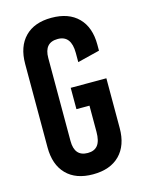

<svg xmlns="http://www.w3.org/2000/svg" viewBox="-110 -777 642 853"><g transform="rotate(-15 210.5 -350.0)"><path d="M210.9 -710Q290.5 -710 334.2 -665.8Q377.9 -621.6 377.9 -542V-514.2L275.9 -488.8V-530.8Q275.9 -611.8 213.9 -611.8Q151.9 -611.8 151.9 -541V-159.2Q151.9 -87.9 212.9 -87.9Q243.7 -87.9 258.8 -107.4Q273.9 -127 273.9 -168.9V-289.1H213.9V-387.2H377.9V-158.2Q377.9 -78.6 334.2 -34.4Q290.5 9.8 210.9 9.8Q132.3 9.8 89.1 -34.4Q45.9 -78.6 45.9 -158.2V-542Q45.9 -621.6 89.1 -665.8Q132.3 -710 210.9 -710Z"/></g></svg>

Font: BaseOne
Style: Regular
Weight: 400
Designer: Domenico Catapano
Foundry: Design by Basse
Version: Version 1.000;PS 001.001;hotconv 1.0.56